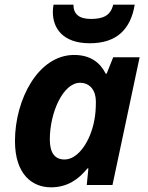

<svg xmlns="http://www.w3.org/2000/svg" viewBox="-20 -791 634 821"><path d="M198 10C267 10 315 -23 354 -71H358L351 0H461L577 -546H464L436 -476H432C408 -524 366 -556 297 -556C143 -556 44 -365 44 -188C44 -44 119 10 198 10ZM193 -195C193 -310 250 -437 322 -437C365 -437 390 -404 390 -357C390 -326 388 -299 383 -275C367 -190 316 -109 256 -109C214 -109 193 -138 193 -195ZM364 -606C479 -606 539 -666 556 -771H464C453 -724 420 -710 369 -710C319 -710 294 -730 294 -771H209C207 -762 206 -752 206 -739C206 -673 246 -606 364 -606Z"/></svg>

Font: BC Sans
Style: Bold Italic
Weight: 700
Italic angle: -12°
Designer: Monotype Design Team
Province of B.C.
Foundry: Monotype Imaging Inc.
Version: Version 2.000;GOOG;noto-source:20170915:90ef993387c0